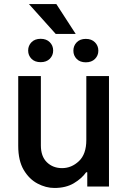

<svg xmlns="http://www.w3.org/2000/svg" viewBox="-20 -921 622 948"><path d="M406.2 -229.8V-545.5H518.1V0H410.9V-70.3H405.2Q383.9 -39.8 344.6 -16.3Q305.4 7.1 248.6 7.1Q206.7 7.1 165.5 -14.6Q124.3 -36.2 97.1 -82Q70 -127.8 70 -201V-545.5H181.8V-202.8Q181.8 -148.8 211.5 -119.9Q241.1 -90.9 286.6 -90.9Q333.1 -90.9 369.7 -125.4Q406.2 -159.8 406.2 -229.8ZM258.2 -900.9 353.7 -753.6H255L122.9 -900.9ZM119 -671.5Q119 -695.7 135.5 -712.5Q152 -729.4 180.8 -729.4Q209.2 -729.4 225.9 -712.5Q242.5 -695.7 242.5 -671.5Q242.5 -647.4 225.9 -630.7Q209.2 -614 180.8 -614Q152 -614 135.5 -630.7Q119 -647.4 119 -671.5ZM342.3 -670.8Q342.3 -695 358.7 -712Q375 -729 403.8 -729Q432.2 -729 448.9 -712Q465.6 -695 465.6 -670.8Q465.6 -646.7 448.9 -630Q432.2 -613.3 403.8 -613.3Q375 -613.3 358.7 -630Q342.3 -646.7 342.3 -670.8Z"/></svg>

Font: Interface Medium
Style: Regular
Weight: 500
Designer: Rasmus Andersson
Foundry: rsms
Version: Version 1.8